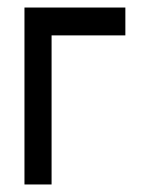

<svg xmlns="http://www.w3.org/2000/svg" viewBox="-20 -490 390 510"><path d="M45 0V-470H313V-396H117V0Z"/></svg>

Font: Kreadon
Style: Regular
Weight: 400
Designer: kohakuno
Foundry: StudioGnu
Version: Version 1.000;Glyphs 3.1.2 (3151)